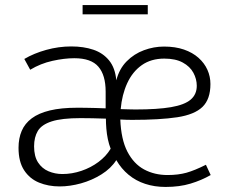

<svg xmlns="http://www.w3.org/2000/svg" viewBox="-20 -719 897 748"><path d="M625 9.3Q582 9.3 545.7 -2.7Q509.3 -14.6 481 -38.1Q452.6 -61.5 433.1 -95.2Q412.1 -62.5 375.2 -39.6Q338.4 -16.6 295.4 -4.6Q252.4 7.3 212.4 7.3Q168.5 7.3 132.1 -7.6Q95.7 -22.5 74 -55.7Q52.2 -88.9 52.2 -143.1Q52.2 -180.2 64.5 -209Q76.7 -237.8 103.8 -258.1Q130.9 -278.3 174.6 -288.8Q218.3 -299.3 280.8 -299.3Q293 -299.3 311.5 -299.1Q330.1 -298.8 351.3 -298.3Q372.6 -297.9 391.6 -296.9V-361.8Q391.6 -426.3 363.3 -459.2Q335 -492.2 269.5 -492.2Q230.5 -492.2 184.3 -481.9Q138.2 -471.7 97.7 -447.3L74.7 -489.3Q111.8 -511.2 160.2 -524.7Q208.5 -538.1 257.8 -538.1Q305.7 -538.1 343.5 -525.4Q381.3 -512.7 405 -483.6Q428.7 -454.6 433.1 -406.2Q444.8 -451.2 473.6 -480.2Q502.4 -509.3 540.8 -523.4Q579.1 -537.6 619.1 -537.6Q663.1 -537.6 696.8 -525.9Q730.5 -514.2 753.4 -493.7Q776.4 -473.1 788.1 -447Q799.8 -420.9 799.8 -391.6Q799.8 -332.5 768.8 -302.5Q737.8 -272.5 670.4 -262.2Q603 -252 493.7 -252Q482.9 -252 471.7 -252.4Q460.4 -252.9 448.7 -253.4Q451.7 -175.8 476.3 -128.2Q501 -80.6 541.5 -58.8Q582 -37.1 632.8 -37.1Q674.3 -37.1 706.5 -46.1Q738.8 -55.2 782.2 -77.1L800.8 -37.1Q765.1 -16.6 722.4 -3.7Q679.7 9.3 625 9.3ZM223.1 -41Q260.7 -41 297.4 -53.5Q334 -65.9 363.8 -88.1Q393.6 -110.4 411.1 -139.6Q404.3 -157.2 400.1 -177.2Q396 -197.3 394.3 -217.8Q392.6 -238.3 392.6 -256.8Q366.2 -257.8 340.1 -258.3Q314 -258.8 293.9 -258.8Q220.7 -258.8 181.4 -246.1Q142.1 -233.4 127.4 -209Q112.8 -184.6 112.8 -148.9Q112.8 -109.9 128.2 -86.2Q143.6 -62.5 168.9 -51.8Q194.3 -41 223.1 -41ZM450.2 -293.9Q466.3 -293.5 480.5 -293Q494.6 -292.5 507.8 -292.5Q593.8 -292.5 646.2 -301.5Q698.7 -310.5 722.7 -330.8Q746.6 -351.1 746.6 -384.8Q746.6 -411.1 733.4 -435.5Q720.2 -460 692.1 -475.3Q664.1 -490.7 620.1 -490.7Q568.4 -490.7 532.2 -465.1Q496.1 -439.5 475.6 -394.8Q455.1 -350.1 450.2 -293.9ZM301.8 -663.1V-699.2H555.7V-663.1Z"/></svg>

Font: Comme ExtraLight
Style: Regular
Weight: 250
Version: Version 1.000;gftools[0.9.27]